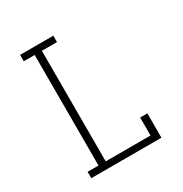

<svg xmlns="http://www.w3.org/2000/svg" viewBox="-171 -863 942 991"><g transform="rotate(-30 300.0 -367.5)"><path d="M88 0V-38H153V-697H88V-735H286V-697H196V-38H463V-145H506V0Z"/></g></svg>

Font: Iosevka Slab XLtEx
Style: Regular
Weight: 200
Width: 7
Monospace: yes
Designer: Belleve Invis
Foundry: Belleve Invis
Version: Version 11.1.0; ttfautohint (v1.8.3)